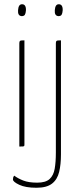

<svg xmlns="http://www.w3.org/2000/svg" viewBox="-20 -690 385 904"><path d="M71 0V-485Q71 -493 73 -496Q75 -499 80.5 -499.5Q86 -500 95 -500V-10Q95 -5 94 -3Q93 -1 88 -0.5Q83 0 71 0ZM82 -614Q72 -615 68 -622Q64 -629 65 -642Q66 -656 70.5 -663Q75 -670 84 -670Q94 -670 98.5 -662Q103 -654 102 -640Q101 -627 97 -620.5Q93 -614 82 -614ZM152 194Q100 194 70.5 180Q41 166 41 155Q41 150 42 146Q43 142 47 137Q64 150 89.5 160Q115 170 155 170Q195 170 213.5 153Q232 136 237.5 104.5Q243 73 243 28V-485Q243 -493 245 -496Q247 -499 252.5 -499.5Q258 -500 267 -500V37Q267 84 258.5 119.5Q250 155 225 174.5Q200 194 152 194ZM255 -614Q245 -615 241 -622Q237 -629 238 -642Q239 -656 243.5 -663Q248 -670 257 -670Q267 -670 271.5 -662Q276 -654 275 -640Q274 -627 270 -620.5Q266 -614 255 -614Z"/></svg>

Font: Yanone Kaffeesatz ExtraLight
Style: Regular
Weight: 200
Designer: Yanone (Cyrillic: Daniel Pouzeot, Huerta Tipografica, and Cyreal)
Foundry: Yanone
Version: Version 2.003